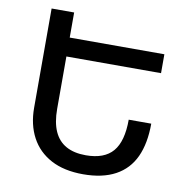

<svg xmlns="http://www.w3.org/2000/svg" viewBox="-81 -793 863 881"><g transform="rotate(10 351.0 -352.0)"><path d="M89 -714H194V-265Q194 -202 212.5 -160.5Q231 -119 268 -98.5Q305 -78 360 -78Q446 -78 486 -125Q526 -172 526 -273H631Q631 -181 602 -118Q573 -55 513 -22.5Q453 10 363 10Q274 10 213 -22.5Q152 -55 120.5 -114Q89 -173 89 -252ZM182 -509V-597H635V-509Z"/></g></svg>

Font: Noto Sans Armenian Medium
Style: Regular
Weight: 500
Designer: Monotype Design Team
Foundry: Monotype Imaging Inc.
Version: Version 2.007